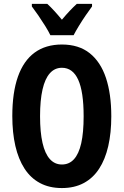

<svg xmlns="http://www.w3.org/2000/svg" viewBox="-20 -953 633 983"><path d="M549.8 -357.9Q549.8 -272.9 534.2 -204.8Q518.6 -136.7 487.3 -88.9Q456.1 -41 408.4 -15.6Q360.8 9.8 296.9 9.8Q232.4 9.8 184.6 -15.9Q136.7 -41.5 105.5 -89.8Q74.2 -138.2 58.6 -206.1Q43 -273.9 43 -358.9Q43 -479 71.8 -560.5Q100.6 -642.1 157.2 -683.6Q213.9 -725.1 296.9 -725.1Q383.3 -725.1 439.2 -680.7Q495.1 -636.2 522.5 -554Q549.8 -471.7 549.8 -357.9ZM185.1 -357.9Q185.1 -275.9 197.8 -220.9Q210.4 -166 235.4 -138.4Q260.3 -110.8 296.9 -110.8Q334 -110.8 358.6 -137.7Q383.3 -164.6 395.8 -219.2Q408.2 -273.9 408.2 -357.9Q408.2 -483.4 380.4 -544.7Q352.5 -606 296.9 -606Q260.3 -606 235.4 -578.1Q210.4 -550.3 197.8 -495.1Q185.1 -439.9 185.1 -357.9ZM237.8 -772.9Q228.5 -792.5 211.7 -819.6Q194.8 -846.7 176.3 -873.8Q157.7 -900.9 143.1 -919.9V-933.1H222.2Q238.8 -918 257.8 -897.2Q276.9 -876.5 296.9 -852.1Q319.8 -879.4 337.2 -897.7Q354.5 -916 373 -933.1H451.2V-919.9Q437 -900.9 418.9 -874.5Q400.9 -848.1 384.3 -821Q367.7 -793.9 356.9 -772.9Z"/></svg>

Font: Open Sans Condensed
Style: Regular
Weight: 400
Width: 3
Designer: Monotype Design Team
Foundry: Monotype Imaging Inc.
Version: Version 3.000